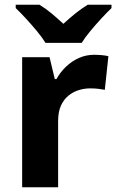

<svg xmlns="http://www.w3.org/2000/svg" viewBox="-20 -786 488 806"><path d="M375 -556Q390 -556 407.5 -554.5Q425 -553 435 -550L420 -409Q409 -411 394 -413Q379 -415 358 -415Q335 -415 311.5 -408Q288 -401 268 -385Q248 -369 236 -343Q224 -317 224 -277V0H73V-546H188L210 -454H217Q233 -483 257 -506Q281 -529 311 -542.5Q341 -556 375 -556ZM171 -606Q157 -629 134.5 -656Q112 -683 88.5 -708.5Q65 -734 46 -752V-766H146Q172 -750 196 -730Q220 -710 246 -686Q272 -710 297 -730Q322 -750 348 -766H448V-752Q430 -735 406 -709Q382 -683 359.5 -656Q337 -629 323 -606Z"/></svg>

Font: Noto Sans Lao
Style: Bold
Weight: 700
Designer: Monotype Design Team
Foundry: Monotype Imaging Inc.
Version: Version 2.003